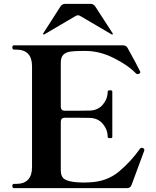

<svg xmlns="http://www.w3.org/2000/svg" viewBox="-20 -975 810 995"><path d="M728 -197Q728 -194 723 -182L662 -17Q656 0 638 0H52Q44 0 44 -12Q44 -22 52 -22H63Q146 -22 146 -109V-632Q146 -718 63 -718H52Q44 -718 44 -730Q44 -740 52 -740H617Q635 -740 642 -725Q662 -689 680.5 -654.5Q699 -620 706 -605L707 -601Q707 -596 701 -593Q697 -591 694 -591Q688 -591 685 -594Q644 -637 570 -674Q496 -711 424 -711H407Q366 -711 343.5 -707.5Q321 -704 308 -691Q295 -678 295 -649V-422Q295 -412 300.5 -406.5Q306 -401 316 -401H372Q426 -401 445 -402Q488 -403 513 -433Q538 -463 538 -500Q538 -504 541 -505.5Q544 -507 550 -507Q557 -507 559.5 -505.5Q562 -504 562 -500V-266Q562 -262 559.5 -260.5Q557 -259 550 -259Q544 -259 541 -260.5Q538 -262 538 -266Q538 -303 513 -333Q488 -363 445 -364Q426 -365 372 -365H316Q306 -365 300.5 -359.5Q295 -354 295 -344V-93Q295 -58 316 -45.5Q337 -33 384 -30Q394 -29 411 -29Q431 -29 445 -30Q534 -34 596 -85.5Q658 -137 706 -205Q709 -209 715 -209Q718 -209 722 -207Q728 -205 728 -197ZM203 -799 204 -802 293 -941Q302 -955 318 -955H449Q465 -955 474 -941L564 -802L565 -799Q565 -796 561 -796L558 -797L398 -891Q390 -896 384 -896Q378 -896 370 -891L210 -797L207 -796Q203 -796 203 -799Z"/></svg>

Font: Shippori Mincho B1 ExtraBold
Style: Regular
Weight: 800
Designer: FONTDASU
Foundry: FONTDASU / Google Inc. / but / Adobe
Version: Version 3.110; ttfautohint (v1.8.3)